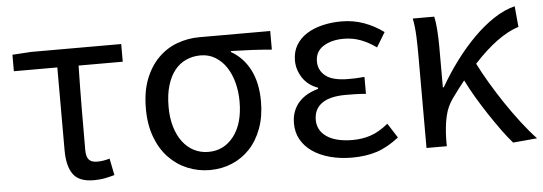

<svg xmlns="http://www.w3.org/2000/svg" viewBox="-42 -673 2264 801"><g transform="rotate(-5 1089.5 -272.0)"><path d="M322 13Q260 13 235.5 -21.5Q211 -56 211 -122V-469H29V-538L107 -543H485V-469H300Q298 -376 297.5 -287.5Q297 -199 297 -116Q297 -87 308 -75Q319 -63 342 -63Q356 -63 368.5 -65Q381 -67 395 -71L409 -1Q392 4 370 8.5Q348 13 322 13Z M808 13Q759 13 714.5 -5.5Q670 -24 636.5 -59Q603 -94 583.5 -146Q564 -198 564 -265Q564 -337 584.5 -389Q605 -441 639.5 -475.5Q674 -510 719 -526.5Q764 -543 812 -543H1109V-465Q1063 -469 1023 -471Q983 -473 938 -474V-470Q989 -441 1017 -386.5Q1045 -332 1045 -254Q1045 -191 1026.5 -141Q1008 -91 976 -57Q944 -23 901 -5Q858 13 808 13ZM809 -63Q874 -63 915 -116Q956 -169 956 -261Q956 -302 946.5 -339Q937 -376 918.5 -404.5Q900 -433 872.5 -450Q845 -467 810 -467Q778 -467 750 -454.5Q722 -442 702 -417Q682 -392 670.5 -354Q659 -316 659 -265Q659 -218 670 -181Q681 -144 701 -117.5Q721 -91 748.5 -77Q776 -63 809 -63Z M1404 13Q1354 13 1311.5 1.5Q1269 -10 1238.5 -31Q1208 -52 1191 -82Q1174 -112 1174 -150Q1174 -179 1183 -201.5Q1192 -224 1207.5 -240.5Q1223 -257 1243.5 -268Q1264 -279 1287 -285V-290Q1245 -305 1223 -339Q1201 -373 1201 -411Q1201 -448 1217.5 -475.5Q1234 -503 1262.5 -521Q1291 -539 1328.5 -548Q1366 -557 1408 -557Q1458 -557 1502 -541Q1546 -525 1584 -497L1547 -436Q1515 -459 1482 -471.5Q1449 -484 1411 -484Q1360 -484 1326 -462.5Q1292 -441 1292 -399Q1292 -362 1321.5 -338.5Q1351 -315 1417 -315Q1433 -315 1448.5 -315.5Q1464 -316 1484 -318V-247Q1461 -249 1440.5 -249.5Q1420 -250 1400 -250Q1333 -250 1299.5 -226Q1266 -202 1266 -157Q1266 -112 1304.5 -86Q1343 -60 1413 -60Q1453 -60 1488.5 -72Q1524 -84 1562 -115L1601 -54Q1552 -16 1506.5 -1.5Q1461 13 1404 13Z M2078 9Q2056 -16 2032.5 -48.5Q2009 -81 1985 -117Q1961 -153 1938.5 -191Q1916 -229 1897 -267Q1884 -251 1871.5 -234.5Q1859 -218 1846 -200Q1821 -167 1811.5 -124.5Q1802 -82 1801 -28V0H1716V-394Q1716 -427 1714.5 -467Q1713 -507 1706 -543H1796Q1801 -521 1803.5 -486.5Q1806 -452 1806 -416V-246H1810Q1842 -302 1880.5 -353.5Q1919 -405 1960.5 -446.5Q2002 -488 2046 -517Q2090 -546 2134 -557L2142 -470Q2054 -442 1953 -332Q1973 -292 1999.5 -247.5Q2026 -203 2055.5 -159Q2085 -115 2116.5 -74Q2148 -33 2179 0Z"/></g></svg>

Font: SpoqaHanSansJP-Regular
Style: Regular
Weight: 400
Designer: [Source Han Sans]
Ryoko NISHIZUKA  (kana & ideographs); Paul D. Hunt (Latin, Greek & Cyrillic); Wenlong ZHANG  (bopomofo
Foundry: Spoqa (http://bi.spoqa.com)
Version: Version 1.002.20150607